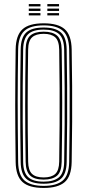

<svg xmlns="http://www.w3.org/2000/svg" viewBox="-20 -921 431 947"><path d="M195.5 6Q122.5 6 90.4 -23.8Q58.2 -53.5 57.2 -122Q56.2 -202.2 55.6 -270.5Q55 -338.8 55 -402.8Q55 -466.8 55.6 -533.5Q56.2 -600.2 57.2 -677.5Q58.2 -746.2 90.4 -776.1Q122.5 -806 195.5 -806Q266.8 -806 299.5 -776.8Q332.2 -747.5 333.5 -677.5Q335 -585.5 335.8 -498.5Q336.5 -411.5 335.9 -319.8Q335.2 -228 333.5 -122Q332.2 -51.2 298.9 -22.6Q265.5 6 195.5 6ZM195.5 -4.2Q258.8 -4.2 289.4 -30.5Q320 -56.8 321.2 -122Q322.8 -221.2 323.4 -308.8Q324 -396.2 323.5 -485.1Q323 -574 321.2 -677.2Q320 -742.2 289.9 -769Q259.8 -795.8 195.5 -795.8Q129 -795.8 99.8 -768.2Q70.5 -740.8 69.5 -677.2Q68.5 -611.8 67.9 -550.2Q67.2 -488.8 67.2 -424.1Q67.2 -359.5 67.8 -285.8Q68.2 -212 69.5 -122Q70.5 -57 101 -30.6Q131.5 -4.2 195.5 -4.2ZM195.5 -14.8Q135.8 -14.8 109.2 -39.6Q82.8 -64.5 82 -122Q80.8 -202.2 80.2 -270.5Q79.8 -338.8 79.8 -402.6Q79.8 -466.5 80.2 -533.2Q80.8 -600 82 -677.2Q82.8 -735.2 109.1 -760.2Q135.5 -785.2 195.5 -785.2Q253.2 -785.2 280.5 -760.9Q307.8 -736.5 308.8 -677Q310.5 -587.5 311.1 -500.1Q311.8 -412.8 311.2 -320.2Q310.8 -227.8 308.8 -122.2Q307.8 -62 279.8 -38.4Q251.8 -14.8 195.5 -14.8ZM195.5 -25Q245 -25 270.4 -46.1Q295.8 -67.2 296.5 -122.5Q298.2 -220 298.8 -308.6Q299.2 -397.2 298.8 -486.9Q298.2 -576.5 296.5 -677Q295.5 -731.2 271 -753.1Q246.5 -775 195.5 -775Q142.2 -775 118.6 -752.2Q95 -729.5 94.2 -677Q92.8 -585.5 92.1 -498.9Q91.5 -412.2 92 -320.6Q92.5 -229 94.2 -122.2Q95 -70 118.8 -47.5Q142.5 -25 195.5 -25ZM195.5 -35.2Q149.5 -35.2 128.4 -55.4Q107.2 -75.5 106.5 -123.2Q104.2 -265.8 104.2 -400Q104.2 -534.2 106.5 -676.8Q107.2 -726.2 129.4 -745.5Q151.5 -764.8 195.5 -764.8Q240.2 -764.8 261.8 -745.1Q283.2 -725.5 284.2 -676.8Q286.5 -544.8 286.8 -412.9Q287 -281 284.2 -122.8Q283.2 -73 261 -54.1Q238.8 -35.2 195.5 -35.2ZM195.5 -45.8Q233.8 -45.8 252.5 -63Q271.2 -80.2 272 -123.8Q273.2 -218.5 273.9 -306.1Q274.5 -393.8 274 -483.8Q273.5 -573.8 272 -675.5Q271.2 -720.5 251.9 -737.4Q232.5 -754.2 195.5 -754.2Q157.2 -754.2 138.4 -737Q119.5 -719.8 118.8 -676Q116.8 -547.2 116.5 -414.5Q116.2 -281.8 118.8 -123.2Q119.5 -81.2 137.8 -63.5Q156 -45.8 195.5 -45.8ZM213.5 -889.5V-900.8H271.2V-889.5ZM122 -889.5V-900.8H179.5V-889.5ZM122 -867.2V-878.5H179.5V-867.2ZM213.5 -867.2V-878.5H271.2V-867.2ZM122 -845V-856.2H179.5V-845ZM213.5 -845V-856.2H271.2V-845Z"/></svg>

Font: Big Shoulders Inline Text Light
Style: Regular
Weight: 300
Designer: Patric King
Foundry: XO Type Co
Version: Version 1.000